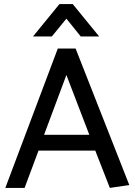

<svg xmlns="http://www.w3.org/2000/svg" viewBox="-20 -917 657 937"><path d="M233 -739H141L270 -897H335L464 -739H374L304 -826ZM304 -551 195 -259H416ZM349 -680 611 -14 516 0 445 -182H168L100 0H6L262 -680Z"/></svg>

Font: Palanquin Medium
Style: Regular
Weight: 500
Designer: Pria Ravichandran
Version: Version 1.0.4